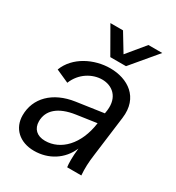

<svg xmlns="http://www.w3.org/2000/svg" viewBox="-181 -854 893 975"><g transform="rotate(30 266.0 -366.0)"><path d="M167 12C251 12 324 -33 357 -111C351 -58 352 -21 355 0H438C435 -40 436 -74 443 -125L473 -358C490 -487 396 -545 294 -545C201 -545 99 -496 65 -406L141 -372C168 -440 231 -475 287 -475C346 -475 397 -435 387 -353L384 -333L225 -310C101 -292 27 -216 27 -116C27 -40 82 12 167 12ZM265 -594H357L483 -744H402L316 -640L253 -744H179ZM114 -131C114 -195 163 -240 260 -254L377 -271C359 -138 281 -60 190 -60C142 -60 114 -87 114 -131Z"/></g></svg>

Font: Ronzino Oblique
Style: Italic
Weight: 400
Italic angle: -8°
Designer: Nunzio Mazzaferro
Foundry: Collletttivo
Version: Version 1.000;Glyphs 3.3 (3337)